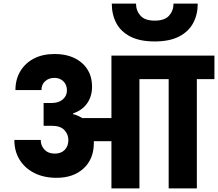

<svg xmlns="http://www.w3.org/2000/svg" viewBox="-20 -1050 1215 1070"><path d="M268 -476Q307 -476 330 -496Q353 -516 353 -546Q353 -578 333 -597Q313 -616 284 -616Q252 -616 231.5 -597.5Q211 -579 211 -548H66Q66 -608 93.5 -653.5Q121 -699 169.5 -724Q218 -749 284 -749Q379 -749 436 -699.5Q493 -650 493 -567Q493 -513 465.5 -474Q438 -435 387 -418V-414Q415 -407 438 -392H601V-740H856V-609H757V0H601V-263H503Q503 -259 503 -254Q503 -164 446 -111.5Q389 -59 295 -59Q225 -59 172 -85.5Q119 -112 89.5 -159.5Q60 -207 60 -270H207Q207 -238 228 -216Q249 -194 285 -194Q321 -194 341 -215Q361 -236 361 -270Q361 -301 339 -325Q317 -349 268 -349H223V-476ZM920 0V-609H822V-740H1175V-609H1077V0ZM842 -819Q759 -819 706 -846.5Q653 -874 628 -921.5Q603 -969 603 -1030H738Q738 -991 762.5 -963Q787 -935 842 -935Q898 -935 922.5 -963Q947 -991 947 -1030H1082Q1082 -969 1056.5 -921.5Q1031 -874 978 -846.5Q925 -819 842 -819Z"/></svg>

Font: Poppins
Style: Bold
Weight: 700
Designer: Ninad Kale (Devanagari), Jonny Pinhorn (Latin)
Version: Version 5.002